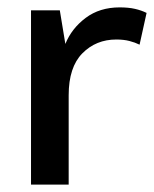

<svg xmlns="http://www.w3.org/2000/svg" viewBox="-20 -500 418 520"><path d="M64 0V-472H142L157 -381Q174 -423 212 -451.5Q250 -480 304 -480Q328 -480 345.5 -476Q363 -472 377 -465L358 -379Q346 -385 330.5 -389Q315 -393 295 -393Q240 -393 203 -355.5Q166 -318 166 -242V0Z"/></svg>

Font: Mukta Medium
Style: Regular
Weight: 500
Designer: Girish Dalvi and Yashodeep Gholap
Foundry: Ek Type
Version: Version 2.538;PS 1.002;hotconv 16.6.51;makeotf.lib2.5.65220;